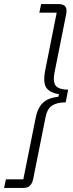

<svg xmlns="http://www.w3.org/2000/svg" viewBox="-39 -780 355 938"><path d="M-10 96H75L135 -203Q144 -251 169.5 -276.5Q195 -302 246 -307L249 -320Q214 -325 195.5 -342Q177 -359 177 -392Q177 -400 178 -411.5Q179 -423 181 -432L238 -718H153L162 -760H247Q286 -760 286 -728Q286 -723 285 -715.5Q284 -708 281 -694L227 -424Q224 -406 224 -394Q224 -365 242 -353.5Q260 -342 294 -342L282 -280Q239 -280 215 -264Q191 -248 183 -205L123 95Q114 138 77 138H-19Z"/></svg>

Font: IBM Plex Sans Cond Light
Style: Italic
Weight: 300
Width: 3
Italic angle: -11°
Designer: Mike Abbink, Paul van der Laan, Pieter van Rosmalen
Foundry: Bold Monday
Version: Version 1.3